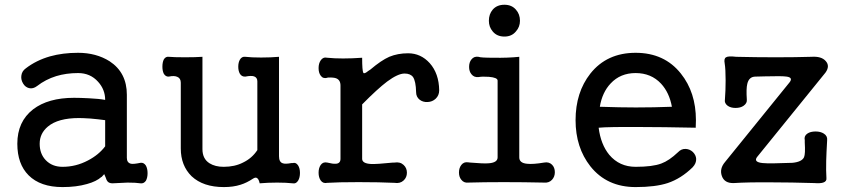

<svg xmlns="http://www.w3.org/2000/svg" viewBox="-20 -758 3514 796"><path d="M400.4 -23.4 412.1 -36.1 418 -22.5Q421.9 -9.8 425.8 -5.9Q432.6 2 446.3 2Q486.3 0 508.8 -1Q543.9 -1 562.5 2Q576.2 3.9 585 -8.8Q591.8 -21.5 591.8 -40Q591.8 -58.6 585 -71.3Q576.2 -85 562.5 -83Q534.2 -77.1 523.4 -79.1Q505.9 -83 505.9 -103.5V-365.2Q505.9 -457 434.6 -503.9Q378.9 -539.1 303.7 -539.1Q240.2 -539.1 187.5 -524.4Q129.9 -507.8 86.9 -474.6Q70.3 -462.9 68.4 -443.4Q66.4 -426.8 76.2 -411.1Q85 -396.5 100.6 -392.6Q117.2 -388.7 133.8 -401.4Q168.9 -428.7 212.9 -442.4Q254.9 -455.1 303.7 -455.1Q354.5 -455.1 386.7 -418.9Q416 -386.7 416 -343.8Q391.6 -348.6 348.6 -350.6Q311.5 -352.5 287.1 -352.5Q179.7 -352.5 117.2 -304.7Q51.8 -253.9 51.8 -162.1Q51.8 -78.1 98.6 -31.2Q147.5 17.6 239.3 17.6Q296.9 17.6 340.8 4.9Q379.9 -5.9 400.4 -24.4ZM416 -151.4Q389.6 -116.2 344.7 -92.8Q294.9 -66.4 239.3 -66.4Q196.3 -66.4 169.9 -93.8Q144.5 -120.1 144.5 -162.1Q144.5 -205.1 178.7 -233.4Q220.7 -268.6 307.6 -268.6Q322.3 -268.6 354.5 -266.6Q387.7 -263.7 416 -259.8Z M729.5 -415V-142.6Q729.5 -71.3 774.4 -27.3Q822.3 17.6 908.2 17.6Q947.3 17.6 977.5 7.8Q1002.9 0 1029.3 -17.6Q1040 -24.4 1045.9 -19.5Q1052.7 -15.6 1056.6 2Q1090.8 -1 1128.9 -1Q1167 -1 1193.4 2Q1207 4.9 1215.8 -8.8Q1223.6 -21.5 1223.6 -41Q1223.6 -60.5 1215.8 -72.3Q1207 -85.9 1193.4 -82H1188.5Q1162.1 -77.1 1152.3 -81.1Q1136.7 -85.9 1136.7 -110.4V-522.5Q1102.5 -519.5 1062.5 -519.5Q1022.5 -519.5 997.1 -522.5Q982.4 -524.4 974.6 -510.7Q967.8 -499 967.8 -481.4Q967.8 -463.9 974.6 -452.1Q982.4 -439.5 997.1 -440.4Q1021.5 -445.3 1033.2 -441.4Q1046.9 -436.5 1046.9 -420.9V-135.7Q1024.4 -101.6 987.3 -84Q953.1 -66.4 907.2 -66.4Q872.1 -66.4 848.6 -81.1Q819.3 -99.6 819.3 -139.6V-522.5Q791 -520.5 747.1 -520.5Q700.2 -520.5 679.7 -522.5Q667 -524.4 659.2 -511.7Q653.3 -500 653.3 -481.4Q653.3 -463.9 659.2 -452.1Q667 -439.5 679.7 -440.4Q702.1 -445.3 714.8 -439.5Q729.5 -433.6 729.5 -415Z M1391.6 -403.3V-99.6Q1391.6 -80.1 1372.1 -79.1Q1360.4 -78.1 1336.9 -84Q1319.3 -87.9 1309.6 -74.2Q1300.8 -61.5 1300.8 -42Q1300.8 -22.5 1309.6 -9.8Q1319.3 3.9 1336.9 0Q1379.9 -2.9 1466.8 -2.9Q1553.7 -2.9 1615.2 0Q1638.7 3.9 1653.3 -9.8Q1667 -22.5 1667 -42Q1667 -61.5 1653.3 -74.2Q1638.7 -87.9 1615.2 -84H1609.4Q1542 -77.1 1518.6 -78.1Q1481.4 -80.1 1481.4 -99.6V-325.2Q1544.9 -389.6 1585 -419.9Q1629.9 -453.1 1657.2 -453.1Q1681.6 -453.1 1692.4 -438.5Q1704.1 -420.9 1705.1 -376Q1705.1 -356.4 1719.7 -344.7Q1733.4 -334 1752.9 -335Q1772.5 -335.9 1786.1 -348.6Q1800.8 -362.3 1800.8 -383.8Q1799.8 -453.1 1761.7 -496.1Q1724.6 -537.1 1671.9 -537.1Q1628.9 -537.1 1593.8 -522.5Q1560.5 -507.8 1515.6 -469.7L1506.8 -463.9Q1490.2 -450.2 1486.3 -456.1Q1481.4 -464.8 1481.4 -518.6Q1439.5 -515.6 1402.3 -515.6Q1365.2 -515.6 1336.9 -518.6Q1319.3 -522.5 1309.6 -507.8Q1300.8 -495.1 1300.8 -475.6Q1300.8 -456.1 1309.6 -444.3Q1319.3 -430.7 1336.9 -435.5L1338.9 -436.5Q1362.3 -437.5 1373 -433.6Q1391.6 -426.8 1391.6 -403.3Z M2071.3 -738.3Q2040 -738.3 2022.5 -717.8Q2006.8 -699.2 2006.8 -671.9Q2006.8 -646.5 2022.5 -627.9Q2040 -606.4 2071.3 -606.4Q2101.6 -606.4 2119.1 -627.9Q2135.7 -646.5 2135.7 -671.9Q2135.7 -699.2 2119.1 -717.8Q2101.6 -738.3 2071.3 -738.3ZM2043 -423.8V-105.5Q2043 -84 2006.8 -81.1Q1985.4 -79.1 1929.7 -84L1920.9 -85Q1903.3 -87.9 1892.6 -74.2Q1882.8 -61.5 1882.8 -43Q1882.8 -24.4 1892.6 -12.7Q1903.3 1 1920.9 -1Q1985.4 -2.9 2068.4 -2.9Q2151.4 -2.9 2235.4 -1Q2255.9 1 2268.6 -12.7Q2280.3 -25.4 2280.3 -43.9Q2280.3 -63.5 2268.6 -75.2Q2255.9 -87.9 2235.4 -84Q2189.5 -76.2 2165 -79.1Q2132.8 -82 2132.8 -105.5V-522.5Q2085 -517.6 2027.3 -518.6Q1971.7 -518.6 1963.9 -522.5Q1945.3 -525.4 1934.6 -511.7Q1924.8 -500 1924.8 -480.5Q1924.8 -461.9 1934.6 -450.2Q1945.3 -436.5 1963.9 -438.5Q1979.5 -441.4 2006.8 -439.5Q2043 -436.5 2043 -423.8Z M2615.2 -539.1Q2496.1 -539.1 2427.7 -453.1Q2366.2 -375 2366.2 -259.8Q2366.2 -146.5 2427.7 -68.4Q2496.1 17.6 2615.2 17.6Q2697.3 17.6 2748 1Q2803.7 -17.6 2851.6 -64.5Q2867.2 -81.1 2866.2 -99.6Q2865.2 -115.2 2852.5 -127.9Q2839.8 -139.6 2823.2 -140.6Q2804.7 -141.6 2791 -127Q2753.9 -91.8 2721.7 -80.1Q2685.5 -66.4 2615.2 -66.4Q2547.9 -66.4 2505.9 -116.2Q2470.7 -159.2 2461.9 -228.5Q2501 -232.4 2637.7 -231.4Q2722.7 -231.4 2864.3 -228.5L2865.2 -259.8Q2865.2 -375 2802.7 -453.1Q2734.4 -539.1 2615.2 -539.1ZM2615.2 -455.1Q2679.7 -455.1 2720.7 -411.1Q2754.9 -374 2765.6 -315.4Q2690.4 -312.5 2616.2 -312.5Q2551.8 -312.5 2466.8 -315.4Q2476.6 -375 2511.7 -412.1Q2551.8 -455.1 2615.2 -455.1Z M3252.9 -416 2986.3 -86.9Q2961.9 -58.6 2972.7 -28.3Q2983.4 2 3021.5 1Q3080.1 -2.9 3179.7 -2Q3257.8 -2 3356.4 1Q3379.9 2.9 3392.6 -1Q3408.2 -5.9 3406.2 -20.5Q3404.3 -48.8 3405.3 -91.8Q3406.2 -125 3409.2 -176.8Q3411.1 -194.3 3395.5 -204.1Q3381.8 -212.9 3361.3 -212.9Q3339.8 -212.9 3327.1 -204.1Q3312.5 -194.3 3316.4 -176.8V-167Q3319.3 -120.1 3313.5 -106.4Q3304.7 -86.9 3265.6 -83Q3169.9 -79.1 3141.6 -82Q3103.5 -85.9 3118.2 -106.4L3402.3 -457Q3421.9 -484.4 3403.3 -504.9Q3385.7 -525.4 3343.8 -522.5Q3279.3 -520.5 3196.3 -520.5Q3113.3 -520.5 3032.2 -522.5Q2999 -526.4 2990.2 -520.5Q2980.5 -515.6 2984.4 -495.1Q2988.3 -471.7 2988.3 -424.8Q2988.3 -382.8 2985.4 -345.7Q2982.4 -330.1 2997.1 -319.3Q3009.8 -310.5 3029.3 -310.5Q3049.8 -310.5 3062.5 -319.3Q3078.1 -330.1 3076.2 -345.7Q3073.2 -390.6 3078.1 -410.2Q3085 -440.4 3112.3 -440.4L3151.4 -441.4Q3222.7 -443.4 3241.2 -440.4Q3269.5 -436.5 3252.9 -416Z"/></svg>

Font: Gungsuh
Style: Regular
Weight: 400
Version: Version 2.21